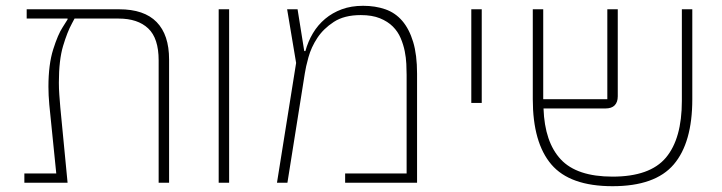

<svg xmlns="http://www.w3.org/2000/svg" viewBox="-20 -630 2491 662"><path d="M64 -32H174L150 -269Q147 -302 147 -331Q147 -408 163.5 -460Q180 -512 196 -536L213 -563V-566H72V-598H391Q477 -598 520 -554Q563 -510 563 -425V0H527V-422Q527 -498 491 -532Q455 -566 389 -566H237L228 -549Q212 -520 197.5 -471.5Q183 -423 183 -345Q183 -325 184.5 -303.5Q186 -282 188 -259L213 0H64Z M734 -598H770V0H734Z M1001 -413 970 -598H1006L1029 -454H1033Q1042 -487 1059 -515.5Q1076 -544 1101 -565Q1126 -586 1158.5 -598Q1191 -610 1232 -610Q1274 -610 1308.5 -598Q1343 -586 1367 -558Q1391 -530 1404.5 -485.5Q1418 -441 1418 -376V0H1170V-32H1382V-372Q1382 -388 1381 -409.5Q1380 -431 1375.5 -453.5Q1371 -476 1361.5 -498.5Q1352 -521 1334.5 -538.5Q1317 -556 1290 -567Q1263 -578 1224 -578Q1167 -578 1131 -554.5Q1095 -531 1074 -499Q1053 -467 1043.5 -432.5Q1034 -398 1031 -377L971 0H935Z M1605 -598H1641V-275H1605Z M2092 12Q1945 12 1881 -63Q1817 -138 1817 -288V-598H1853V-288H2074V-598H2110V-298Q2110 -278 2099.5 -267Q2089 -256 2067 -256H1854Q1858 -140 1913.5 -80.5Q1969 -21 2092 -21Q2221 -21 2276 -86.5Q2331 -152 2331 -282V-598H2367V-288Q2367 -138 2303 -63Q2239 12 2092 12Z"/></svg>

Font: IBM Plex Sans Hebrew ExtraLight
Style: Regular
Weight: 200
Designer: Mike Abbink, Paul van der Laan, Pieter van Rosmalen, Yanek Iontef
Foundry: Bold Monday
Version: Version 1.2